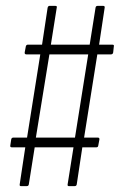

<svg xmlns="http://www.w3.org/2000/svg" viewBox="-20 -633 408 653"><path d="M51 0Q46 0 47 -6L66 -132H20Q14 -132 15 -138L18 -158Q19 -165 25 -165H72L117 -448H70Q63 -448 64 -455L68 -476Q70 -481 74 -481H123L142 -607Q144 -613 148 -613H168Q175 -613 173 -607L153 -481H285L305 -607Q306 -613 312 -613H331Q337 -613 336 -607L317 -481H363Q369 -481 367 -474L365 -455Q364 -448 357 -448H311L266 -165H313Q319 -165 318 -158L314 -137Q313 -132 308 -132H260L241 -6Q240 0 234 0H214Q209 0 210 -6L230 -132H98L78 -6Q77 0 71 0ZM102 -165H235L280 -448H148Z"/></svg>

Font: Sofia Sans Extra Condensed ExtraLight
Style: Italic
Weight: 250
Italic angle: -9°
Version: Version 4.100